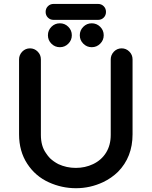

<svg xmlns="http://www.w3.org/2000/svg" viewBox="-20 -947 780 988"><path d="M255.9 -926.8H484.4Q502 -926.8 513.7 -915Q525.4 -903.3 525.4 -885.7Q525.4 -868.2 513.7 -856.4Q502 -844.7 484.4 -844.7H255.9Q238.3 -844.7 226.6 -856.4Q214.8 -868.2 214.8 -885.7Q214.8 -903.3 226.6 -915Q238.3 -926.8 255.9 -926.8ZM244.6 -722.2Q226.6 -740.2 226.6 -765.6Q226.6 -791 244.6 -809.1Q262.7 -827.1 288.1 -827.1Q313.5 -827.1 331.5 -809.1Q349.6 -791 349.6 -765.6Q349.6 -740.2 331.5 -722.2Q313.5 -704.1 288.1 -704.1Q262.7 -704.1 244.6 -722.2ZM408.7 -722.2Q390.6 -740.2 390.6 -765.6Q390.6 -791 408.7 -809.1Q426.8 -827.1 452.1 -827.1Q477.5 -827.1 495.6 -809.1Q513.7 -791 513.7 -765.6Q513.7 -740.2 495.6 -722.2Q477.5 -704.1 452.1 -704.1Q426.8 -704.1 408.7 -722.2ZM78.1 -255.9V-641.6Q78.1 -664.1 94.7 -681.6Q111.3 -698.2 134.3 -698.2Q157.2 -698.2 173.8 -681.6Q190.4 -665 190.4 -641.6V-252.9Q190.4 -196.3 215.8 -160.2Q226.6 -143.6 237.3 -132.8Q255.9 -115.2 280.3 -102.5Q322.3 -83 370.1 -83Q418 -83 459 -102.5Q502 -123 525.9 -161.6Q549.8 -200.2 549.8 -252.9V-641.6Q549.8 -664.1 566.4 -681.6Q583 -698.2 606 -698.2Q628.9 -698.2 645.5 -681.6Q662.1 -665 662.1 -641.6V-255.9Q662.1 -138.7 586.9 -62.5Q553.7 -30.3 510.7 -9.8Q444.3 21.5 371.1 21.5Q297.9 21.5 231.4 -8.8Q162.1 -40 120.1 -104.5Q78.1 -168.9 78.1 -255.9Z"/></svg>

Font: FakePearl
Style: SemiBold
Weight: 400
Version: Version 1.2